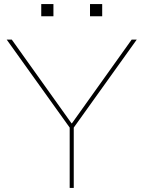

<svg xmlns="http://www.w3.org/2000/svg" viewBox="-20 -925 706 945"><path d="M323 -297 13 -730H38L332 -318H334L628 -730H653L343 -297V0H323ZM423 -905H483V-845H423ZM183 -905H243V-845H183Z"/></svg>

Font: Enso Thin
Style: Regular
Weight: 100
Designer: Coji Morishita
Foundry: UNDERFOREST DESIGN
Version: Version 1.000